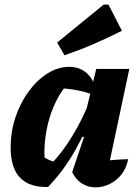

<svg xmlns="http://www.w3.org/2000/svg" viewBox="-20 -802 604 830"><path d="M188 6Q109 9 67.5 -33Q26 -75 26 -166Q26 -232 46.5 -294Q67 -356 103 -405.5Q139 -455 184.5 -484Q230 -513 279 -513Q319 -513 347.5 -492Q376 -471 389 -433L388 -390Q317 -419 224 -421L272 -439Q247 -411 227 -373Q207 -335 194 -291.5Q181 -248 175.5 -202Q170 -156 173 -110L161 -128Q176 -118 192 -110.5Q208 -103 226 -100L205 -97Q251 -146 292 -213Q333 -280 369 -367L394 -342Q354 -239 305 -152Q256 -65 188 6ZM439 -33 412 -104Q441 -108 471.5 -110.5Q502 -113 534 -114Q527 -76 505.5 -48.5Q484 -21 454 -6.5Q424 8 393 8Q361 8 334.5 -8.5Q308 -25 292 -58L343 -209L326 -215L396 -504H539ZM259 -563 227 -618 428 -782H449L507 -669Q446 -638 384.5 -611.5Q323 -585 259 -563Z"/></svg>

Font: Piazzolla Thin Black
Style: Italic
Weight: 900
Italic angle: -11.3°
Version: Version 2.005